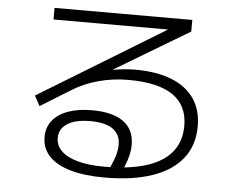

<svg xmlns="http://www.w3.org/2000/svg" viewBox="-52 -762 1041 853"><g transform="rotate(5 469.0 -335.5)"><path d="M163.1 -126Q163.1 -168.5 187 -199.2Q210.9 -230 256.1 -246.3Q301.3 -262.7 363.3 -262.7Q456.1 -262.7 503.9 -227.5Q551.8 -192.4 551.8 -125Q551.8 -101.6 545.9 -76.9Q540 -52.2 527.3 -22Q651.4 -35.2 714.4 -87.4Q777.3 -139.6 777.3 -229.5Q777.3 -319.8 711.2 -365.5Q645 -411.1 512.7 -411.1Q443.8 -411.1 379.9 -393.8Q315.9 -376.5 261.7 -342.8L128.9 -260.7L104.5 -305.7L668 -649.4H157.2V-701.2H771.5V-649.4L437 -449.2Q492.7 -459 539.1 -459Q633.8 -459 700.7 -432.6Q767.6 -406.2 802.2 -355.5Q836.9 -304.7 836.9 -232.4Q836.9 -148.4 791.3 -89.6Q745.6 -30.8 657.5 -0.2Q569.3 30.3 443.4 30.3Q354 30.3 291.3 12.2Q228.5 -5.9 195.8 -41Q163.1 -76.2 163.1 -126ZM437.5 -17.6 465.8 -18.1Q481 -51.3 487.5 -75.2Q494.1 -99.1 494.1 -120.1Q494.1 -166.5 460.2 -190.2Q426.3 -213.9 359.4 -213.9Q293.5 -213.9 257.6 -190.9Q221.7 -168 221.7 -127Q221.7 -92.8 247.1 -68.4Q272.5 -43.9 321 -30.8Q369.6 -17.6 437.5 -17.6Z"/></g></svg>

Font: Pretendard Light
Style: Regular
Weight: 300
Designer: Base glyphs from Inter by Rasmus Andersson; Hangeul glyphs from Noto Sans CJK(Source Han Sans) by Jang Soo-young and Kan
Foundry: Kil Hyung-jin
Version: Version 1.309